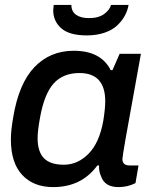

<svg xmlns="http://www.w3.org/2000/svg" viewBox="-20 -743 613 775"><path d="M330.1 -600.1Q259.8 -600.1 227.3 -628.9Q194.8 -657.7 194.8 -701.2Q194.8 -707.5 196.8 -723.1H268.1Q268.1 -696.8 287.1 -683.3Q306.2 -669.9 338.9 -669.9Q377.9 -669.9 400.4 -686.5Q422.9 -703.1 428.2 -723.1H499Q495.1 -700.2 483.6 -679.2Q472.2 -658.2 452.6 -639.9Q433.1 -621.6 401.4 -610.8Q369.6 -600.1 330.1 -600.1ZM194.8 12.2Q115.2 12.2 69.6 -36.9Q23.9 -85.9 23.9 -180.2Q23.9 -216.3 33.2 -269Q55.7 -405.8 118.9 -471.9Q182.1 -538.1 277.8 -538.1Q387.2 -538.1 426.8 -460H434.1L462.9 -525.9H548.8L525.9 -398.9Q474.1 -117.2 474.1 -101.1Q474.1 -75.2 502.9 -75.2H539.1L526.9 -3.9Q495.6 12.2 458 12.2Q401.9 12.2 387.2 -33.2Q378.4 -52.7 379.9 -75.2H373Q309.1 12.2 194.8 12.2ZM237.8 -78.1Q293.9 -78.1 337.6 -122.6Q381.3 -167 397 -255.9Q404.8 -305.2 404.8 -334Q404.8 -448.2 300.8 -448.2Q234.9 -448.2 197 -406.5Q159.2 -364.7 142.1 -271Q131.8 -215.8 131.8 -186Q131.8 -130.4 157.5 -104.2Q183.1 -78.1 237.8 -78.1Z"/></svg>

Font: Archivo Medium
Style: Italic
Weight: 500
Italic angle: -10°
Designer: Hector Gatti
Foundry: Omnibus-Type
Version: Version 2.001